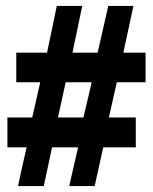

<svg xmlns="http://www.w3.org/2000/svg" viewBox="-20 -629 517 649"><path d="M329 -131 300 0H214L244 -131H156L128 0H41Q54 -63 70 -131H5V-232H89L116 -351H35V-451H139L172 -609H258L225 -451H310L346 -609H431L397 -451H472V-351H375L348 -232H439V-131ZM202 -351 176 -232H262L290 -351Z"/></svg>

Font: Tajawal
Style: Bold
Weight: 700
Designer: Boutros Fonts
Foundry: Created by Boutros International 2017
Version: Version 1.700